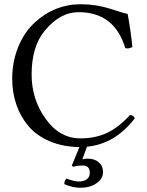

<svg xmlns="http://www.w3.org/2000/svg" viewBox="-20 -678 686 898"><path d="M367.2 96.2Q341.3 96.2 321.8 102.1L315.9 96.2L351.6 9.8Q274.4 8.8 213.6 -16.8Q152.8 -42.5 114.7 -86.4Q76.7 -130.4 56.9 -187.3Q37.1 -244.1 37.1 -310.1Q37.1 -388.2 64.9 -457.5Q92.8 -526.9 143.1 -573.2Q235.8 -658.2 357.9 -658.2Q429.7 -658.2 498.3 -636Q566.9 -613.8 577.1 -612.8Q592.3 -529.8 599.1 -458Q580.1 -448.2 565.9 -453.1Q515.1 -621.1 347.2 -621.1Q259.8 -621.1 187.5 -532.2Q127.9 -459 127.9 -329.1Q127.9 -213.9 193.4 -122.3Q258.8 -30.8 356 -30.8Q425.8 -30.8 480.5 -56.4Q535.2 -82 587.9 -140.1Q603 -140.1 610.8 -125Q519 -4.9 386.7 8.3L365.2 66.9Q377.4 64 391.1 64Q421.9 64 441.9 81.1Q461.9 98.1 461.9 126Q461.9 158.2 431.4 179.2Q400.9 200.2 355 200.2Q319.8 200.2 280.8 183.1Q280.8 167 291 157.2Q329.1 171.4 349.1 170.9Q372.1 170.9 386 160.4Q399.9 149.9 399.9 130.9Q400.4 96.2 367.2 96.2Z"/></svg>

Font: Linux Libertine O
Style: Regular
Weight: 400
Designer: Philipp H. Poll
Foundry: Philipp H. Poll
Version: Version 5.3.0